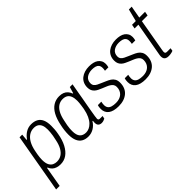

<svg xmlns="http://www.w3.org/2000/svg" viewBox="-30 -1320 2142 2142"><g transform="rotate(-45 1040.5 -249.0)"><path d="M-11 174 112 -526H154L147 -450H154Q183 -492 221.5 -515Q260 -538 305 -538Q353 -538 386 -520Q419 -502 436 -464Q453 -426 453 -365Q453 -339 451 -310Q449 -281 443 -250Q429 -166 398 -107.5Q367 -49 323.5 -18.5Q280 12 224 12Q195 12 169 4Q143 -4 124 -21.5Q105 -39 94 -67H87L45 174ZM215 -38Q255 -38 286.5 -57Q318 -76 341 -116Q364 -156 376 -217Q384 -249 388 -275.5Q392 -302 394 -324Q396 -346 396 -364Q396 -409 384 -436Q372 -463 350.5 -475.5Q329 -488 297 -488Q255 -488 221 -465.5Q187 -443 163.5 -401Q140 -359 128 -299Q122 -272 118.5 -249Q115 -226 113 -207Q111 -188 111 -170Q111 -117 126.5 -88.5Q142 -60 165.5 -49Q189 -38 215 -38Z M663 12Q617 12 584.5 -6.5Q552 -25 535 -63.5Q518 -102 518 -161Q518 -193 522 -227.5Q526 -262 534 -297Q550 -378 579.5 -431.5Q609 -485 651.5 -511.5Q694 -538 747 -538Q782 -538 807 -528Q832 -518 849.5 -498.5Q867 -479 877 -451H883L905 -526H948L927 -408Q923 -381 915.5 -340.5Q908 -300 900 -255Q892 -210 885 -169.5Q878 -129 873.5 -100Q869 -71 869 -62Q869 -51 874.5 -45Q880 -39 893 -39H935L928 -5Q919 0 905 5Q891 10 875 10Q850 10 835 -3Q820 -16 819 -43Q818 -50 819 -58.5Q820 -67 821 -77L815 -79Q789 -36 749 -12Q709 12 663 12ZM676 -38Q699 -38 723.5 -48.5Q748 -59 771.5 -83Q795 -107 813.5 -146.5Q832 -186 843 -243Q847 -268 850 -289Q853 -310 854.5 -327Q856 -344 856 -359Q856 -401 845 -430Q834 -459 811 -473.5Q788 -488 752 -488Q716 -488 685.5 -469.5Q655 -451 631.5 -410Q608 -369 595 -302Q588 -271 583.5 -245.5Q579 -220 577.5 -199.5Q576 -179 576 -160Q576 -96 601.5 -67Q627 -38 676 -38Z M1141 12Q1100 12 1069 4Q1038 -4 1017.5 -19.5Q997 -35 986.5 -57.5Q976 -80 976 -108Q976 -120 977.5 -134.5Q979 -149 984 -162H1038Q1035 -149 1033.5 -137Q1032 -125 1032 -114Q1032 -87 1044.5 -69.5Q1057 -52 1082.5 -44Q1108 -36 1145 -36Q1175 -36 1199 -44Q1223 -52 1240.5 -67.5Q1258 -83 1267.5 -105.5Q1277 -128 1277 -156Q1277 -179 1266 -194.5Q1255 -210 1236.5 -221.5Q1218 -233 1195 -242Q1172 -251 1149 -261Q1128 -270 1108 -279.5Q1088 -289 1072.5 -303Q1057 -317 1048 -336.5Q1039 -356 1039 -384Q1039 -421 1052.5 -450Q1066 -479 1091 -498.5Q1116 -518 1148.5 -528Q1181 -538 1219 -538Q1252 -538 1280 -531.5Q1308 -525 1328.5 -510.5Q1349 -496 1360.5 -474.5Q1372 -453 1372 -424Q1372 -413 1370 -401Q1368 -389 1365 -377H1311Q1314 -393 1314.5 -402Q1315 -411 1315 -417Q1315 -446 1302 -462Q1289 -478 1266.5 -484Q1244 -490 1217 -490Q1192 -490 1170 -483.5Q1148 -477 1131.5 -465Q1115 -453 1106 -434.5Q1097 -416 1097 -393Q1097 -368 1109.5 -353Q1122 -338 1142 -328Q1162 -318 1186 -308Q1212 -296 1238.5 -285Q1265 -274 1287.5 -259.5Q1310 -245 1323.5 -221.5Q1337 -198 1337 -163Q1337 -122 1323.5 -89.5Q1310 -57 1284 -34.5Q1258 -12 1222 0Q1186 12 1141 12Z M1565 12Q1524 12 1493 4Q1462 -4 1441.5 -19.5Q1421 -35 1410.5 -57.5Q1400 -80 1400 -108Q1400 -120 1401.5 -134.5Q1403 -149 1408 -162H1462Q1459 -149 1457.5 -137Q1456 -125 1456 -114Q1456 -87 1468.5 -69.5Q1481 -52 1506.5 -44Q1532 -36 1569 -36Q1599 -36 1623 -44Q1647 -52 1664.5 -67.5Q1682 -83 1691.5 -105.5Q1701 -128 1701 -156Q1701 -179 1690 -194.5Q1679 -210 1660.5 -221.5Q1642 -233 1619 -242Q1596 -251 1573 -261Q1552 -270 1532 -279.5Q1512 -289 1496.5 -303Q1481 -317 1472 -336.5Q1463 -356 1463 -384Q1463 -421 1476.5 -450Q1490 -479 1515 -498.5Q1540 -518 1572.5 -528Q1605 -538 1643 -538Q1676 -538 1704 -531.5Q1732 -525 1752.5 -510.5Q1773 -496 1784.5 -474.5Q1796 -453 1796 -424Q1796 -413 1794 -401Q1792 -389 1789 -377H1735Q1738 -393 1738.5 -402Q1739 -411 1739 -417Q1739 -446 1726 -462Q1713 -478 1690.5 -484Q1668 -490 1641 -490Q1616 -490 1594 -483.5Q1572 -477 1555.5 -465Q1539 -453 1530 -434.5Q1521 -416 1521 -393Q1521 -368 1533.5 -353Q1546 -338 1566 -328Q1586 -318 1610 -308Q1636 -296 1662.5 -285Q1689 -274 1711.5 -259.5Q1734 -245 1747.5 -221.5Q1761 -198 1761 -163Q1761 -122 1747.5 -89.5Q1734 -57 1708 -34.5Q1682 -12 1646 0Q1610 12 1565 12Z M1931 11Q1906 11 1891.5 3.5Q1877 -4 1870.5 -17Q1864 -30 1864 -49Q1864 -58 1865.5 -67.5Q1867 -77 1869 -88L1938 -477H1878L1887 -526H1946L1983 -672H2027L2001 -526H2092L2083 -477H1993L1926 -94Q1925 -86 1923.5 -77Q1922 -68 1922 -63Q1922 -49 1928.5 -43Q1935 -37 1952 -37H2006L2000 -2Q1990 2 1978 5Q1966 8 1953.5 9.5Q1941 11 1931 11Z"/></g></svg>

Font: Archivo SemiCondensed ExtraLight
Style: Italic
Weight: 250
Width: 4
Italic angle: -10°
Designer: Hector Gatti
Foundry: Omnibus-Type
Version: Version 2.001